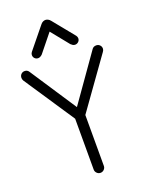

<svg xmlns="http://www.w3.org/2000/svg" viewBox="-174 -1038 875 1135"><g transform="rotate(-20 263.5 -470.5)"><path d="M256 10Q243 10 233.5 0.5Q224 -9 224 -22V-342L13 -659Q8 -668 8 -677Q8 -691 17 -700Q26 -709 39 -709Q56 -709 65 -695L275 -376L239 -377L463 -695Q472 -707 489 -707Q502 -707 511 -698Q520 -689 520 -676Q520 -666 513 -657L288 -342V-22Q288 -9 278.5 0.5Q269 10 256 10ZM142 -753Q129 -753 120.5 -761.5Q112 -770 112 -783Q112 -787 113.5 -791.5Q115 -796 118 -800L227 -934Q234 -943 242 -947Q250 -951 258 -951Q265 -951 273.5 -947Q282 -943 289 -934L398 -800Q401 -796 402.5 -791.5Q404 -787 404 -783Q404 -770 395 -761.5Q386 -753 374 -753Q366 -753 359.5 -757Q353 -761 348 -766L239 -901H277L168 -766Q163 -761 156 -757Q149 -753 142 -753Z"/></g></svg>

Font: National Park Light
Style: Regular
Weight: 300
Designer: Andrea Herstowski, Ben Hoepner
Version: Version 1.009